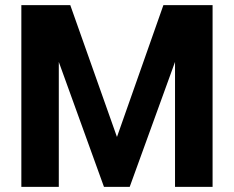

<svg xmlns="http://www.w3.org/2000/svg" viewBox="-20 -731 916 751"><path d="M254.9 -710.9 437.5 -195.3 619.1 -710.9H811.5V0H664.6V-488.8L487.3 0H386.7L210 -488.8V0H63.5V-710.9Z"/></svg>

Font: MAUL Bold
Style: Bold
Weight: 700
Designer: MAUL
Version: Version 1.0; 2020; ttfautohint (v1.8.3)